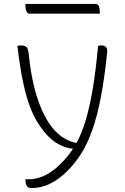

<svg xmlns="http://www.w3.org/2000/svg" viewBox="-20 -761 640 981"><path d="M85 -529Q103 -529 113.5 -522Q124 -515 127 -484Q146 -291 206.5 -172.5Q267 -54 364 -32H372Q397 -79 417 -144Q437 -209 453 -302Q469 -395 481 -526Q487 -529 496 -529Q531 -529 528 -497Q514 -361 495 -263Q476 -165 451 -95Q426 -25 394.5 24.5Q363 74 323 114Q282 155 236 177.5Q190 200 141 200Q127 200 120 193Q110 183 110 158V155H125Q169 155 210 135Q251 115 288 78Q306 60 322.5 40.5Q339 21 353 -1Q313 -5 276.5 -25.5Q240 -46 207 -86Q189 -108 170 -138.5Q151 -169 132.5 -217.5Q114 -266 98 -341Q82 -416 69 -526Q77 -529 85 -529ZM110 -741H467Q481 -741 485.5 -729.5Q490 -718 490 -701V-691H133Q120 -691 115 -703Q110 -715 110 -731Z"/></svg>

Font: Recursive Sn Csl St Lt
Style: Regular
Weight: 300
Version: Version 1.079;hotconv 1.0.112;makeotfexe 2.5.65598; ttfautoh